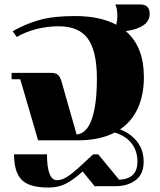

<svg xmlns="http://www.w3.org/2000/svg" viewBox="-20 -630 718 862"><path d="M32 -274V-303H209Q230 -303 240 -294Q250 -285 256 -265L324 -26Q370 -31 392.5 -96Q415 -161 415 -277Q415 -399 375 -455.5Q335 -512 244 -512Q192 -512 143.5 -499.5Q95 -487 55 -464L37 -490Q93 -522 156 -540Q219 -558 316 -558Q429 -558 502 -519Q507 -539 507 -558Q507 -589 498 -610H609Q652 -610 652 -568Q652 -506 545 -490Q626 -421 626 -283Q626 -204 599 -144.5Q572 -85 519 -49Q567 -31 596 6.5Q625 44 625 96Q625 151 589.5 178.5Q554 206 496 206H405L351 140Q311 176 277 194Q243 212 198 212Q110 212 76.5 176.5Q43 141 43 63H191Q191 179 236 179Q257 179 279.5 165Q302 151 332 124L398 63H421L515 177Q555 175 576 155.5Q597 136 597 95Q597 48 571 14Q545 -20 495 -35Q428 0 330 0H151L71 -274Z"/></svg>

Font: Chonburi
Style: Regular
Weight: 400
Designer: Thanarat Vachiruckul and Stawix Ruecha
Foundry: Cadson Demak & Katatrad
Version: Version 1.000